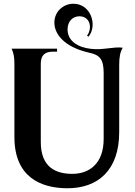

<svg xmlns="http://www.w3.org/2000/svg" viewBox="-20 -982 720 1026"><path d="M57 -638V-250C57 -36 197 23 338 24C504 25 617 -73 617 -276V-636C617 -676 622 -704 636 -727C588 -734 529 -713 466 -721C393 -729 341 -765 341 -825C341 -868 369 -895 404 -895C462 -895 475 -832 445 -791L453 -786C502 -845 467 -962 372 -962C316 -962 265 -916 271 -851C276 -799 321 -732 454 -701C511 -689 534 -669 534 -591V-240C534 -109 459 -53 366 -53C278 -53 198 -88 198 -223V-642C198 -686 219 -706 263 -706H285V-722H42C53 -698 57 -678 57 -638Z"/></svg>

Font: Sinistre
Style: Bold
Weight: 700
Designer: Jules Durand
Foundry: Collletttivo
Version: Version 69.420;Glyphs 3.2 (3217)